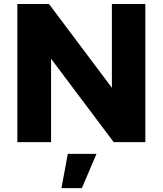

<svg xmlns="http://www.w3.org/2000/svg" viewBox="-20 -721 826 974"><path d="M68 -700.6H228.6L595.9 -211.3L547.6 -195V-700.6H717.3V0H556.7L190.4 -487.7L239.1 -504V0H68ZM324 59.7H469.4L395.4 233.3H291.7Z"/></svg>

Font: Alexandria
Style: Regular
Weight: 400
Designer: Mohamed Gaber
Foundry: Kief Type Foundry
Version: Version 5.100